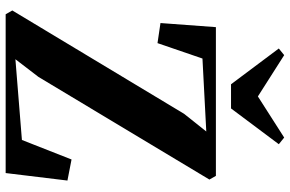

<svg xmlns="http://www.w3.org/2000/svg" viewBox="-193 -832 1025 679"><g transform="rotate(90 319.5 -492.5)"><path d="M30.5 0 17 -23.5 382.5 -631 445 -709.5 187 -696 132.5 -537 61.5 -547.5 76 -743.5H602L615 -720.5L252 -116L189.5 -34.5L475 -57.5L544 -233L618.5 -218.5L592 0ZM278 -797 151.5 -966 175 -985 321 -892 466.5 -985 490 -966 363.5 -797Z"/></g></svg>

Font: Merriweather 120pt
Style: Bold
Weight: 700
Designer: Eben Sorkin
Foundry: Eben Sorkin
Version: Version 2.100